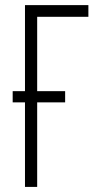

<svg xmlns="http://www.w3.org/2000/svg" viewBox="-20 -734 375 754"><path d="M327.1 -713.9V-668H126V-376H235.8V-332H126V0H78.1V-332H29.8V-376H78.1V-713.9Z"/></svg>

Font: Germano
Style: Regular
Weight: 300
Width: 3
Foundry: Ascender Corporation
Version: Version 1.10; ttfautohint (v1.5)